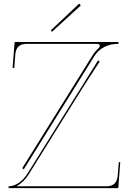

<svg xmlns="http://www.w3.org/2000/svg" viewBox="-20 -978 670 998"><path d="M243.7 -819.8 387.7 -955.6Q391.6 -960 396 -955.6Q400.9 -950.7 397 -946.8L250.5 -813ZM498 -658.2Q429.7 -553.7 408.7 -520L127.9 -69.8Q105 -32.7 65.9 -9.8H533.7Q587.4 -9.8 591.8 -65.4L597.7 -135.7L605 -134.3L595.2 -4.4Q595.2 0 589.8 0H24.9V-9.8Q50.3 -9.8 76.4 -26.6Q102.5 -43.5 123 -76.2L489.7 -664.1ZM95.7 -104 460.9 -689.9Q474.1 -711.4 492.7 -728Q499 -733.9 499 -739.3Q499 -743.7 494.9 -746.8Q490.7 -750 484.4 -750H117.7Q64 -750 59.6 -695.3L54.2 -624.5L45.4 -625.5L55.7 -755.4Q55.7 -759.8 60.5 -759.8H595.7V-750Q510.3 -750 469.2 -684.1L103.5 -97.7Z"/></svg>

Font: ZnikomitNo25
Style: Regular
Weight: 100
Designer: gluk
Foundry: gluk
Version: Version 0.56